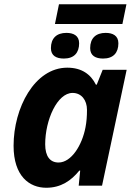

<svg xmlns="http://www.w3.org/2000/svg" viewBox="-20 -875 634 905"><path d="M239 -762H557L576 -855H258ZM281 -599C330 -599 353 -627 353 -671C353 -708 325 -720 293 -720C247 -720 220 -695 220 -648C220 -612 246 -599 281 -599ZM466 -599C515 -599 538 -627 538 -671C538 -708 510 -720 478 -720C432 -720 405 -695 405 -648C405 -612 431 -599 466 -599ZM198 10C267 10 315 -23 354 -71H358L351 0H461L577 -546H464L436 -476H432C408 -524 366 -556 297 -556C143 -556 44 -366 44 -188C44 -44 119 10 198 10ZM256 -109C216 -109 193 -138 193 -195C193 -310 250 -437 322 -437C364 -437 390 -403 390 -357C390 -326 388 -301 383 -275C367 -190 316 -109 256 -109Z"/></svg>

Font: Noto Sans
Style: Bold Italic
Weight: 700
Italic angle: -12°
Designer: Monotype Design Team
Foundry: Monotype Imaging Inc.
Version: Version 2.013